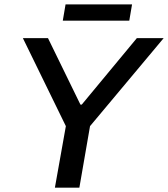

<svg xmlns="http://www.w3.org/2000/svg" viewBox="-20 -861 771 881"><path d="M268.1 -766.1 280.8 -840.8H585.9L573.2 -766.1ZM231.9 0 282.2 -282.2 85 -686H200.2L349.1 -380.9H355L607.9 -686H731L393.1 -282.2L344.2 0Z"/></svg>

Font: Archivo Medium
Style: Italic
Weight: 500
Italic angle: -10°
Designer: Hector Gatti
Foundry: Omnibus-Type
Version: Version 2.001